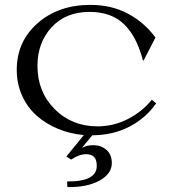

<svg xmlns="http://www.w3.org/2000/svg" viewBox="-20 -534 696 778"><path d="M559.1 -289.1Q534.7 -384.8 483.2 -435.3Q431.6 -485.8 342.8 -485.8Q246.1 -485.8 189 -423.3Q131.8 -360.8 131.8 -267.1Q131.8 -162.1 201.4 -92Q271 -22 375 -22Q439.5 -22 497.3 -51.3Q555.2 -80.6 595.2 -129.9L612.8 -115.2Q570.3 -54.7 503.9 -20.5Q437.5 13.7 354 14.2L312 64.9Q333.5 54.2 357.9 54.2Q388.7 54.2 410.9 73Q433.1 91.8 433.1 127Q433.1 170.4 382.8 198Q332.5 225.6 252.9 224.1L252 201.2Q372.1 202.6 372.1 138.2Q372.1 113.3 361.3 102.1Q350.6 90.8 328.1 90.8Q301.3 90.8 268.1 112.8L249 100.1L319.8 13.2Q263.7 8.3 214.4 -12.2Q165 -32.7 127.9 -65.9Q90.8 -99.1 69.3 -147Q47.9 -194.8 47.9 -251Q47.9 -365.7 132.3 -439.9Q216.8 -514.2 346.2 -514.2Q432.1 -514.2 499 -478.3Q565.9 -442.4 609.9 -381.8L562 -289.1Z"/></svg>

Font: Messapia
Style: Regular
Weight: 400
Designer: Luca Marsano
Foundry: Collletttivo
Version: Version 1.000;FEAKit 1.0